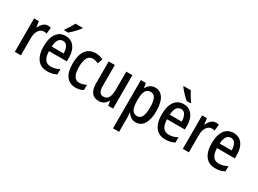

<svg xmlns="http://www.w3.org/2000/svg" viewBox="-43 -1606 3607 2686"><g transform="rotate(30 1760.5 -263.0)"><path d="M288 -550Q314 -550 338 -543L326 -443Q307 -450 281 -450Q232 -450 199.5 -403.5Q167 -357 167 -281V0H69V-540H146L159 -447H164Q184 -491 215 -520.5Q246 -550 288 -550Z M578 -549Q639 -549 681 -518Q723 -487 744.5 -433Q766 -379 766 -308V-248H478Q481 -72 606 -72Q676 -72 743 -110V-25Q710 -7 675 1.5Q640 10 597 10Q487 10 433 -65.5Q379 -141 379 -266Q379 -403 431 -476Q483 -549 578 -549ZM578 -471Q487 -471 479 -322H672Q672 -385 649 -428Q626 -471 578 -471ZM723 -757Q710 -737 685 -708.5Q660 -680 632 -652.5Q604 -625 582 -606H516V-618Q542 -654 566.5 -693Q591 -732 607 -766H723Z M1056 10Q957 10 904 -58Q851 -126 851 -267Q851 -402 905 -476Q959 -550 1060 -550Q1097 -550 1128 -542Q1159 -534 1183 -520L1154 -440Q1132 -451 1109 -457.5Q1086 -464 1064 -464Q952 -464 952 -267Q952 -75 1064 -75Q1094 -75 1121 -83.5Q1148 -92 1174 -106V-22Q1150 -6 1119.5 2Q1089 10 1056 10Z M1657 -540V0H1578L1566 -71H1560Q1540 -31 1505 -10.5Q1470 10 1427 10Q1348 10 1311 -41.5Q1274 -93 1274 -187V-540H1373V-207Q1373 -76 1449 -76Q1511 -76 1534.5 -122Q1558 -168 1558 -259V-540Z M2023 -550Q2106 -550 2152.5 -479Q2199 -408 2199 -270Q2199 -136 2153 -63Q2107 10 2026 10Q1980 10 1946.5 -11.5Q1913 -33 1892 -70H1887Q1889 -48 1890.5 -27Q1892 -6 1892 10V240H1794V-540H1874L1887 -467H1892Q1938 -550 2023 -550ZM1998 -466Q1943 -466 1918 -422.5Q1893 -379 1892 -286V-266Q1892 -169 1917 -122Q1942 -75 1999 -75Q2049 -75 2073.5 -124.5Q2098 -174 2098 -270Q2098 -366 2074.5 -416Q2051 -466 1998 -466Z M2485 -549Q2546 -549 2588 -518Q2630 -487 2651.5 -433Q2673 -379 2673 -308V-248H2385Q2388 -72 2513 -72Q2583 -72 2650 -110V-25Q2617 -7 2582 1.5Q2547 10 2504 10Q2394 10 2340 -65.5Q2286 -141 2286 -266Q2286 -403 2338 -476Q2390 -549 2485 -549ZM2485 -471Q2394 -471 2386 -322H2579Q2579 -385 2556 -428Q2533 -471 2485 -471ZM2470 -766Q2480 -744 2496.5 -716Q2513 -688 2530 -662Q2547 -636 2561 -618V-606H2495Q2474 -623 2446 -651Q2418 -679 2392.5 -708Q2367 -737 2354 -757V-766Z M3002 -550Q3028 -550 3052 -543L3040 -443Q3021 -450 2995 -450Q2946 -450 2913.5 -403.5Q2881 -357 2881 -281V0H2783V-540H2860L2873 -447H2878Q2898 -491 2929 -520.5Q2960 -550 3002 -550Z M3292 -549Q3353 -549 3395 -518Q3437 -487 3458.5 -433Q3480 -379 3480 -308V-248H3192Q3195 -72 3320 -72Q3390 -72 3457 -110V-25Q3424 -7 3389 1.5Q3354 10 3311 10Q3201 10 3147 -65.5Q3093 -141 3093 -266Q3093 -403 3145 -476Q3197 -549 3292 -549ZM3292 -471Q3201 -471 3193 -322H3386Q3386 -385 3363 -428Q3340 -471 3292 -471Z"/></g></svg>

Font: Noto Sans Myanmar Condensed Medium
Style: Regular
Weight: 500
Width: 3
Designer: Monotype Design Team
Foundry: Monotype Imaging Inc.
Version: Version 2.107; ttfautohint (v1.8.4.7-5d5b)